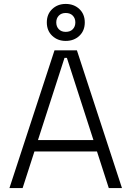

<svg xmlns="http://www.w3.org/2000/svg" viewBox="-20 -956 668 976"><path d="M308 -662 173 -244H455L320 -662ZM95 0H28L257 -700H371L600 0H533L473 -186H155ZM314 -748Q273 -748 245.5 -774Q218 -800 218 -842Q218 -884 245.5 -910Q273 -936 314 -936Q356 -936 383.5 -910Q411 -884 411 -842Q411 -800 383.5 -774Q356 -748 314 -748ZM314 -794Q337 -794 350 -807.5Q363 -821 363 -842Q363 -863 350 -876.5Q337 -890 314 -890Q292 -890 279 -876.5Q266 -863 266 -842Q266 -821 279 -807.5Q292 -794 314 -794Z"/></svg>

Font: Space Grotesk Light
Style: Regular
Weight: 300
Designer: Florian Karsten
Foundry: Florian Karsten
Version: Version 2.000